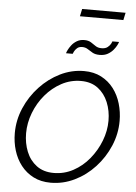

<svg xmlns="http://www.w3.org/2000/svg" viewBox="-69 -1155 859 1211"><g transform="rotate(5 361.0 -549.5)"><path d="M298 5Q236 5 189 -19Q142 -43 110 -84Q78 -125 62 -177.5Q46 -230 46 -287Q46 -370 79 -446.5Q112 -523 168.5 -583.5Q225 -644 297 -679.5Q369 -715 448 -715Q510 -715 557 -690.5Q604 -666 635.5 -624.5Q667 -583 682.5 -530Q698 -477 698 -421Q698 -339 665.5 -262.5Q633 -186 577 -125.5Q521 -65 449 -30Q377 5 298 5ZM312 -58Q378 -58 435.5 -89Q493 -120 536 -172.5Q579 -225 603.5 -288.5Q628 -352 628 -416Q628 -479 606 -532.5Q584 -586 541 -618.5Q498 -651 434 -651Q368 -651 310.5 -620Q253 -589 209.5 -537.5Q166 -486 141.5 -422Q117 -358 117 -293Q117 -230 138.5 -176.5Q160 -123 203.5 -90.5Q247 -58 312 -58ZM536 -825Q508 -825 490.5 -835Q473 -845 458 -855Q443 -865 423 -865Q402 -865 390 -854Q378 -843 372.5 -831.5Q367 -820 366 -817H324Q325 -823 332 -837.5Q339 -852 352 -869Q365 -886 385 -898Q405 -910 432 -910Q458 -910 474.5 -899.5Q491 -889 506 -878.5Q521 -868 544 -868Q569 -868 583 -879.5Q597 -891 603 -903Q609 -915 609 -917H651Q650 -912 643 -897.5Q636 -883 622 -866Q608 -849 587 -837Q566 -825 536 -825ZM391 -1057 401 -1104H676L666 -1057Z"/></g></svg>

Font: Raleway
Style: Italic
Weight: 400
Italic angle: -12°
Designer: Matt McInerney, Pablo Impallari, Rodrigo Fuenzalida
Foundry: Matt McInerney, Pablo Impallari, Rodrigo Fuenzalida
Version: Version 4.026